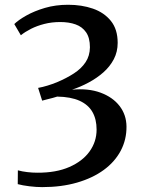

<svg xmlns="http://www.w3.org/2000/svg" viewBox="-20 -771 610 806"><path d="M157 14.5Q132.5 14.5 103.5 11Q74.5 7.5 54.5 2L55 -56Q73 -51 94.8 -48.5Q116.5 -46 136 -46Q215.5 -45.5 271.2 -70Q327 -94.5 356.2 -135.5Q385.5 -176.5 385.5 -227Q385.5 -270.5 368 -301Q350.5 -331.5 314 -348Q277.5 -364.5 220 -365.5Q215 -363.5 201.5 -360Q188 -356.5 174.8 -353.2Q161.5 -350 157 -348.5L140 -402Q159.5 -405.5 179.8 -411.8Q200 -418 218.5 -425.5Q259 -442.5 290.2 -462.8Q321.5 -483 339.2 -509.8Q357 -536.5 357.5 -572.5Q357.5 -612 341.5 -635.2Q325.5 -658.5 297.5 -668.5Q269.5 -678.5 233 -678.5Q197 -678.5 166 -670.5Q135 -662.5 110.2 -650Q85.5 -637.5 67.5 -623L40 -670Q56.5 -686.5 90 -705.5Q123.5 -724.5 168.5 -737.8Q213.5 -751 266 -751Q323 -751 370 -734.8Q417 -718.5 445.5 -683.2Q474 -648 474 -591Q474 -553.5 457.8 -522.5Q441.5 -491.5 414 -467.2Q386.5 -443 352.5 -424.8Q318.5 -406.5 282.5 -394.5Q351 -401 402.2 -382Q453.5 -363 482 -326Q510.5 -289 511 -240Q511.5 -185 486.8 -138.2Q462 -91.5 415.5 -57.5Q369 -23.5 303.5 -4.5Q238 14.5 157 14.5Z"/></svg>

Font: Merriweather 24pt Medium
Style: Regular
Weight: 500
Designer: Eben Sorkin
Foundry: Eben Sorkin
Version: Version 2.100